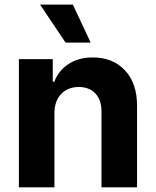

<svg xmlns="http://www.w3.org/2000/svg" viewBox="-20 -797 662 817"><path d="M211.6 -315.3V0H60.4V-545.5H204.5V-449.2H210.9Q229.4 -496.8 271.8 -524.7Q314.3 -552.6 375 -552.6Q460.2 -552.6 511.7 -497.7Q563.2 -442.8 563.2 -347.3V0H411.9V-320.3Q412.3 -370.4 386.4 -398.6Q360.4 -426.8 315 -426.8Q269.2 -426.8 240.6 -397.5Q212 -368.3 211.6 -315.3ZM258.9 -615.8 150.6 -777.3H290.1L365.8 -615.8Z"/></svg>

Font: Inter Zeller
Style: Bold
Weight: 700
Designer: Rasmus Andersson; Joe Bland
Foundry: zeller
Version: Version 3.015;git-dec3a8cb1